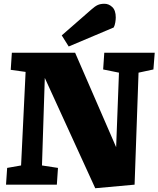

<svg xmlns="http://www.w3.org/2000/svg" viewBox="-20 -981 842 1020"><path d="M597 -199 612 -595 528 -612 534 -701H802L795 -612L716 -595L695 0L486 19L218 -567L203 -102L288 -89L282 0H12L18 -89L92 -102L116 -599L37 -610L43 -701H379ZM466 -931Q485 -948 499.5 -954.5Q514 -961 535 -961Q558 -961 576.5 -943.5Q595 -926 595 -888Q595 -878 592.5 -862Q590 -846 584 -835L345 -734L308 -793Z"/></svg>

Font: Literata Black
Style: Italic
Weight: 900
Italic angle: -2°
Designer: Latin by Veronika Burian and Jose Scaglione. Greek by Irene Vlachou. Cyrillic by Vera Evstafieva
Foundry: TypeTogether
Version: Version 3.002